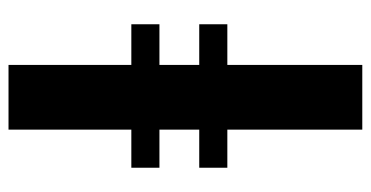

<svg xmlns="http://www.w3.org/2000/svg" viewBox="-230 -641 871 451"><g transform="rotate(-90 205.5 -415.5)"><path d="M126.5 0V-317H37V-383H126.5V-476.5H37V-542.5H126.5V-831H278.5V-542.5H374V-476.5H278.5V-383H374V-317H278.5V0Z"/></g></svg>

Font: Merriweather 28pt ExtraBold
Style: Regular
Weight: 800
Version: Version 2.100